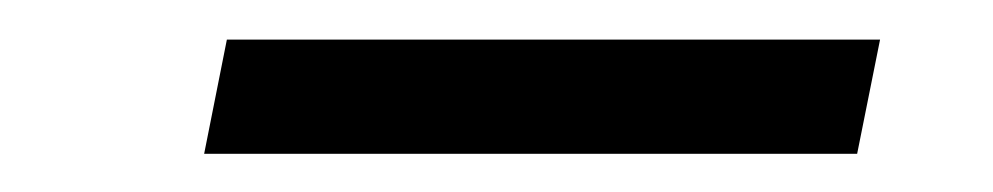

<svg xmlns="http://www.w3.org/2000/svg" viewBox="-20 -316 507 98"><path d="M95.8 -295.8 84.2 -237.5H417.5L429.2 -295.8Z"/></svg>

Font: BoonHome
Style: Book Oblique
Weight: 400
Italic angle: -12°
Designer: Sungsit Sawaiwan
Foundry: Sungsit Sawaiwan
Version: Version 0.2